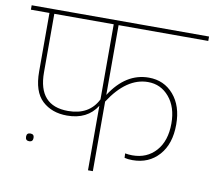

<svg xmlns="http://www.w3.org/2000/svg" viewBox="-82 -769 955 856"><g transform="rotate(10 395.5 -340.5)"><path d="M797 -661H391V-345Q461 -454 565 -454Q634 -454 677.5 -403.5Q721 -353 721 -269Q721 -181 675.5 -130Q630 -79 556 -79Q535 -79 520 -83L519 -103Q536 -100 552 -100Q618 -100 658.5 -145.5Q699 -191 699 -270Q699 -344 661 -389Q623 -434 565 -434Q468 -434 391 -315V0H369V-292Q326 -224 234 -224Q165 -224 121.5 -264.5Q78 -305 78 -396V-661H-6V-681H797ZM235 -245Q331 -245 369 -321V-661H100V-396Q100 -245 235 -245ZM105 -100Q105 -82 88 -82Q71 -82 71 -100Q71 -117 88 -117Q105 -117 105 -100Z"/></g></svg>

Font: FiraGO Thin
Style: Regular
Weight: 100
Designer: bBox Type
Foundry: bBox Type GmbH
Version: Version 1.001;PS 001.001;hotconv 1.0.88;makeotf.lib2.5.64775